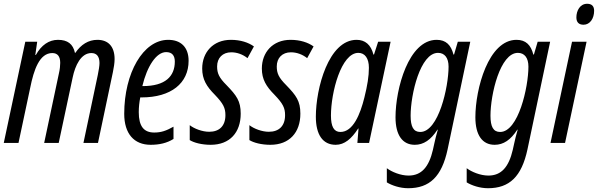

<svg xmlns="http://www.w3.org/2000/svg" viewBox="-21 -757 3167 1017"><path d="M-1 0H77L139 -292C158 -387 188 -476 256 -476C284 -476 298 -458 298 -424C298 -410 296 -389 291 -368L213 0H290L364 -347C377 -410 408 -476 463 -476C491 -476 506 -458 506 -423C506 -409 502 -384 497 -360L421 0H498L577 -375C582 -399 586 -424 586 -444C586 -511 552 -546 495 -546C447 -546 408 -521 378 -477H376C366 -524 337 -546 286 -546C238 -546 198 -518 169 -466H166L176 -536H113Z M777 10C823 10 863 1 898 -21V-86C859 -64 832 -55 796 -55C741 -55 714 -88 714 -163C714 -189 717 -216 722 -241H729C885 -241 978 -316 978 -435C978 -508 936 -546 870 -546C737 -546 637 -370 637 -154C637 -49 689 10 777 10ZM736 -301H733C758 -406 807 -481 859 -481C891 -481 905 -462 905 -431C905 -353 855 -301 736 -301Z M1095 10C1196 10 1254 -55 1254 -155C1254 -222 1232 -251 1179 -306C1139 -346 1129 -369 1129 -405C1129 -450 1158 -480 1204 -480C1234 -480 1265 -469 1290 -449L1324 -511C1295 -532 1253 -546 1202 -546C1107 -546 1050 -479 1050 -394C1050 -337 1073 -299 1117 -255C1162 -208 1173 -185 1173 -147C1173 -90 1141 -59 1087 -59C1051 -59 1008 -75 984 -94V-15C1006 -1 1048 10 1095 10Z M1411 10C1512 10 1570 -55 1570 -155C1570 -222 1548 -251 1495 -306C1455 -346 1445 -369 1445 -405C1445 -450 1474 -480 1520 -480C1550 -480 1581 -469 1606 -449L1640 -511C1611 -532 1569 -546 1518 -546C1423 -546 1366 -479 1366 -394C1366 -337 1389 -299 1433 -255C1478 -208 1489 -185 1489 -147C1489 -90 1457 -59 1403 -59C1367 -59 1324 -75 1300 -94V-15C1322 -1 1364 10 1411 10Z M1757 10C1804 10 1841 -22 1876 -76H1878L1872 0H1934L2048 -536H1982L1960 -468H1957C1944 -520 1913 -546 1868 -546C1719 -546 1652 -288 1652 -139C1652 -43 1689 10 1757 10ZM1782 -58C1748 -58 1732 -86 1732 -145C1732 -267 1786 -477 1877 -477C1912 -477 1933 -448 1933 -398C1933 -353 1925 -304 1909 -240C1887 -151 1849 -58 1782 -58Z M2141 240C2254 240 2319 179 2350 34L2470 -536H2404L2384 -468H2381C2368 -519 2341 -546 2292 -546C2143 -546 2074 -286 2074 -136C2074 -41 2111 10 2176 10C2223 10 2261 -16 2296 -70H2298C2290 -42 2283 -14 2280 1L2272 37C2251 127 2212 173 2143 173C2100 173 2053 153 2028 134V209C2054 225 2097 240 2141 240ZM2205 -58C2169 -58 2154 -86 2154 -144C2154 -257 2205 -477 2299 -477C2334 -477 2355 -451 2355 -404C2355 -296 2302 -58 2205 -58Z M2564 240C2677 240 2742 179 2773 34L2893 -536H2827L2807 -468H2804C2791 -519 2764 -546 2715 -546C2566 -546 2497 -286 2497 -136C2497 -41 2534 10 2599 10C2646 10 2684 -16 2719 -70H2721C2713 -42 2706 -14 2703 1L2695 37C2674 127 2635 173 2566 173C2523 173 2476 153 2451 134V209C2477 225 2520 240 2564 240ZM2628 -58C2592 -58 2577 -86 2577 -144C2577 -257 2628 -477 2722 -477C2757 -477 2778 -451 2778 -404C2778 -296 2725 -58 2628 -58Z M3070 -626C3104 -626 3126 -659 3126 -700C3126 -725 3113 -737 3089 -737C3051 -737 3032 -700 3032 -665C3032 -639 3045 -626 3070 -626ZM2895 0H2972L3086 -536H3009Z"/></svg>

Font: Noto Sans ExtraCondensed
Style: Italic
Weight: 400
Width: 2
Italic angle: -12°
Designer: Monotype Design Team
Foundry: Monotype Imaging Inc.
Version: Version 2.013